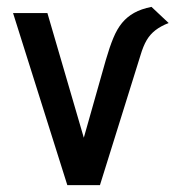

<svg xmlns="http://www.w3.org/2000/svg" viewBox="-20 -538 511 559"><path d="M421 -518Q391 -512 370.5 -500.5Q350 -489 335.5 -471.5Q321 -454 310 -427.5Q299 -401 288 -363L224 -137L118 -500H18L176 1H271L389 -377Q397 -404 407 -421Q417 -438 432.5 -450Q448 -462 471 -471Z"/></svg>

Font: Advent Pro SemiBold
Style: Regular
Weight: 600
Designer: VivaRado, Andreas Kalpakidis
Foundry: VivaRado, Andreas Kalpakidis
Version: Version 3.000